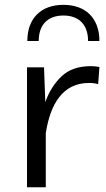

<svg xmlns="http://www.w3.org/2000/svg" viewBox="-20 -789 447 809"><path d="M143.1 -616.2C143.1 -684.6 181.2 -723.6 247.1 -723.6C313 -723.6 351.1 -684.6 351.1 -616.2H398.9C398.9 -711.9 341.3 -768.6 247.1 -768.6C152.8 -768.6 95.2 -711.9 95.2 -616.2ZM93.8 0H172.9V-230.5L173.3 -230C191.9 -348.6 243.2 -439.5 355 -439.5C371.1 -439.5 384.3 -437.5 393.6 -434.1L398.9 -506.8C387.7 -508.8 375.5 -510.3 363.3 -510.3C311 -510.3 269.5 -496.1 239.3 -467.3C209 -438.5 186 -401.9 170.9 -358.4L165.5 -505.4H93.8Z"/></svg>

Font: Estedad Regular
Style: Regular
Weight: 400
Designer: Amin Abedi
Version: Version 7.3